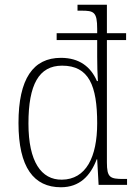

<svg xmlns="http://www.w3.org/2000/svg" viewBox="-20 -780 572 810"><path d="M237 10C315 10 361 -37 388 -108H390L396 0H516V-25H501C444 -25 431 -31 431 -95V-611H512V-640H431V-760H307V-735H323C376 -735 390 -730 390 -658V-640H219V-611H390V-540C390 -510 391 -465 393 -438H389C363 -498 315 -536 237 -536C120 -536 58 -448 58 -261C58 -73 123 10 237 10ZM241 -22C154 -21 100 -98 100 -259C100 -423 144 -503 242 -503C355 -503 390 -419 390 -260C390 -117 343 -23 241 -22Z"/></svg>

Font: Noto Serif Thai SemiCondensed ExtraLight
Style: Regular
Weight: 200
Width: 4
Designer: Monotype Design Team
Foundry: Monotype Imaging Inc.
Version: Version 2.002